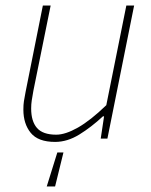

<svg xmlns="http://www.w3.org/2000/svg" viewBox="-20 -498 544 690"><path d="M148 172 186 50H208L178 172ZM178 12Q117 12 90.5 -20.5Q64 -53 64 -104Q64 -122 66 -134.5Q68 -147 72 -168L134 -478H162L100 -172Q96 -150 94 -136.5Q92 -123 92 -108Q92 -62 113 -38Q134 -14 182 -14Q215 -14 260 -39.5Q305 -65 362 -120L434 -478H462L366 0H342L354 -80H350Q308 -41 265 -14.5Q222 12 178 12Z"/></svg>

Font: Source Sans 3
Style: Italic
Weight: 200
Italic angle: -11°
Designer: Paul D. Hunt
Foundry: Adobe
Version: Version 3.046;hotconv 1.0.118;makeotfexe 2.5.65603